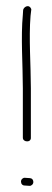

<svg xmlns="http://www.w3.org/2000/svg" viewBox="-20 -652 167 622"><path d="M48 -64C48 -56 53 -51 60 -51L75 -50C81 -49 88 -55 88 -62C88 -70 83 -75 76 -75L61 -76C55 -77 48 -71 48 -64ZM54 -206C54 -198 61 -194 68 -194C75 -194 80 -198 80 -205V-366C80 -439 73 -529 79 -601L81 -618C82 -622 81 -624 79 -627C71 -638 57 -629 55 -620L54 -604C47 -532 54 -441 54 -366Z"/></svg>

Font: Stray Cat
Style: LtExt
Weight: 300
Version: Version 1.0